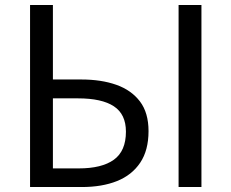

<svg xmlns="http://www.w3.org/2000/svg" viewBox="-20 -753 931 773"><path d="M101 0V-733H193V-433H307Q388 -433 448.5 -411.5Q509 -390 543.5 -344.5Q578 -299 578 -225Q578 -148 544.5 -98Q511 -48 451 -24Q391 0 309 0ZM193 -75H297Q390 -75 438.5 -110Q487 -145 487 -223Q487 -293 438.5 -325Q390 -357 294 -357H193ZM699 0V-733H791V0Z"/></svg>

Font: Farlight84_Sys_V01
Style: Regular
Weight: 400
Designer: Ryoko NISHIZUKA  (kana, bopomofo & ideographs); Paul D. Hunt (Latin, Greek & Cyrillic); Sandoll Communications , Soo-you
Foundry: Adobe
Version: Version 2.004;October 29, 2024;FontCreator 14.0.0.2814 64-bi